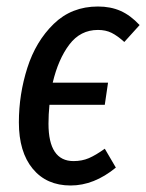

<svg xmlns="http://www.w3.org/2000/svg" viewBox="-20 -558 449 590"><path d="M142 -304H312L302 -236H132Q129 -206 129 -178Q129 -63 206 -63Q232 -63 253 -72Q274 -81 302 -101L336 -43Q269 12 197 12Q123 12 80.5 -39.5Q38 -91 38 -182Q38 -268 64 -349.5Q90 -431 145 -484.5Q200 -538 281 -538Q320 -538 350.5 -524.5Q381 -511 409 -481L362 -429Q341 -448 323 -457Q305 -466 281 -466Q227 -466 193 -421Q159 -376 142 -304Z"/></svg>

Font: Fira Sans Extra Condensed
Style: Italic
Weight: 400
Width: 3
Italic angle: -8°
Designer: Carrois Corporate & Edenspiekermann AG
Foundry: Carrois Corporate GbR & Edenspiekermann AG
Version: Version 4.203